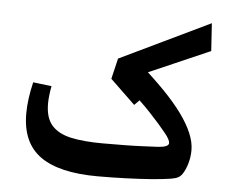

<svg xmlns="http://www.w3.org/2000/svg" viewBox="-45 -614 802 671"><g transform="rotate(5 356.0 -278.0)"><path d="M320.8 6.3Q186 6.3 119.6 -40.8Q53.2 -87.9 53.2 -190.9Q53.2 -239.7 67.9 -301.3L132.8 -293.5Q126 -257.8 126 -231.9Q126 -181.6 149.2 -155.5Q172.4 -129.4 217.5 -119.6Q262.7 -109.9 328.6 -109.9Q373.5 -109.9 406.5 -110.4Q439.5 -110.8 466.8 -112.1Q494.1 -113.3 522.5 -114.7Q559.6 -117.2 559.6 -131.3Q559.6 -142.6 541.5 -165Q517.1 -195.3 481 -233.6Q444.8 -272 410.6 -299.8H472.2L426.3 -253.4L338.9 -337.4L356 -409.7L671.9 -561.5L678.2 -464.4L431.6 -356.9V-400.4Q483.4 -355 522.5 -314.9Q561.5 -274.9 587.4 -239.3Q613.3 -203.6 626.5 -172.1Q639.6 -140.6 639.6 -113.3Q639.6 -88.9 632.8 -65.7Q626 -42.5 615.7 -27.8Q609.9 -19.5 601.8 -15.1Q593.8 -10.7 577.1 -7.8Q549.8 -3.4 508.5 -0.2Q467.3 2.9 418.7 4.6Q370.1 6.3 320.8 6.3Z"/></g></svg>

Font: Markazi Text
Style: Regular
Weight: 400
Designer: Borna Izadpanah (Arabic designer), Fiona Ross (Arabic design director) and Florian Runge (Latin designer)
Foundry: Borna Izadpanah and Florian Runge
Version: Version 1.000